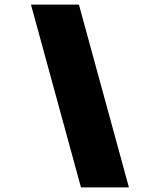

<svg xmlns="http://www.w3.org/2000/svg" viewBox="-20 -718 690 837"><path d="M333 99 115 -698H324L542 99Z"/></svg>

Font: Azeret Mono Black
Style: Italic
Weight: 900
Italic angle: -12°
Designer: Martin Vácha
Foundry: Displaay
Version: Version 1.000; Glyphs 3.0.3, build 3074